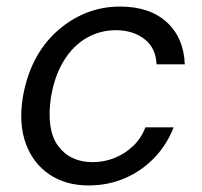

<svg xmlns="http://www.w3.org/2000/svg" viewBox="-20 -553 616 585"><path d="M250 12Q180 12 130.5 -21.5Q81 -55 59 -114.5Q37 -174 49 -253Q59 -316 85 -367.5Q111 -419 151.5 -456Q192 -493 241 -513Q290 -533 346 -533Q436 -533 488 -485.5Q540 -438 543 -357H457Q455 -407 420 -434Q385 -461 333 -461Q285 -461 244 -437.5Q203 -414 174.5 -368Q146 -322 135 -255Q128 -207 133.5 -170Q139 -133 157 -108.5Q175 -84 201.5 -71.5Q228 -59 262 -59Q297 -59 328.5 -71.5Q360 -84 385 -107.5Q410 -131 423 -165H509Q489 -113 451 -73Q413 -33 361.5 -10.5Q310 12 250 12Z"/></svg>

Font: DM Sans 10pt
Style: Italic
Weight: 400
Italic angle: -10°
Version: Version 4.004;gftools[0.9.30]